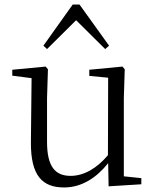

<svg xmlns="http://www.w3.org/2000/svg" viewBox="-20 -811 688 845"><path d="M458 9 602 0V-27L525 -35V-379L529 -506L519 -518L373 -504V-477L456 -469L455 -128C407 -71 350 -37 291 -37C224 -37 187 -76 187 -187V-379L191 -506L181 -518L34 -504V-478L119 -467L116 -185C115 -37 167 14 262 14C340 14 405 -29 456 -93ZM443 -595 460 -610 330 -791H300L171 -610L187 -595L315 -722Z"/></svg>

Font: Noto Serif KR Light
Style: Regular
Weight: 300
Designer: Ryoko NISHIZUKA 西塚涼子 (kana & ideographs); Frank Grießhammer (Latin, Greek & Cyrillic); Wenlong ZHANG 张文龙 (bopomofo); San
Foundry: Adobe
Version: Version 2.001;hotconv 1.1.0;makeotfexe 2.6.0